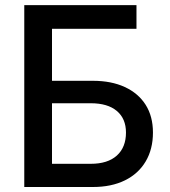

<svg xmlns="http://www.w3.org/2000/svg" viewBox="-20 -748 679 768"><path d="M77.1 0V-727.5H525.9V-632.8H188V-424.8H351.6Q425.3 -424.8 479.2 -399.9Q533.2 -375 562.5 -328.9Q591.8 -282.7 591.8 -217.8Q591.8 -151.4 562.7 -102.3Q533.7 -53.2 479.7 -26.6Q425.8 0 351.6 0ZM188 -92.8H343.3Q410.6 -92.8 447.3 -125.7Q483.9 -158.7 483.9 -217.8Q483.9 -273.4 447.3 -304.2Q410.6 -335 343.3 -335H188Z"/></svg>

Font: Inter 18pt Medium
Style: Regular
Weight: 500
Designer: Rasmus Andersson
Foundry: rsms
Version: Version 4.001;git-66647c0bb